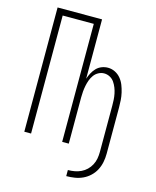

<svg xmlns="http://www.w3.org/2000/svg" viewBox="-133 -825 890 1097"><g transform="rotate(15 312.5 -276.0)"><path d="M366 183V147Q386 147 405.5 143.5Q425 140 443 131.5Q461 123 475.5 109Q490 95 499.5 77Q509 59 512.5 39.5Q516 20 516 0V-274Q516 -291 515 -308.5Q514 -326 510.5 -343.5Q507 -361 500.5 -377.5Q494 -394 484 -408.5Q474 -423 458 -431.5Q442 -440 424 -440Q407 -440 391 -431.5Q375 -423 364.5 -408.5Q354 -394 348 -377.5Q342 -361 338.5 -343.5Q335 -326 333.5 -308.5Q332 -291 332 -274V0H293V-698H109V0H69V-735H332V-384Q338 -402 347 -419Q356 -436 369 -449.5Q382 -463 400 -470Q418 -477 437 -477Q459 -477 479 -467Q499 -457 513 -440Q527 -423 535 -402.5Q543 -382 548 -360.5Q553 -339 554.5 -317Q556 -295 556 -274V0Q556 25 551 50Q546 75 534.5 97Q523 119 504.5 136.5Q486 154 463.5 164.5Q441 175 416 179Q391 183 366 183Z"/></g></svg>

Font: Zed Sans Extralight
Style: Regular
Weight: 200
Designer: Belleve Invis
Foundry: Belleve Invis
Version: Version 1.0.0; ttfautohint (v1.8.4)